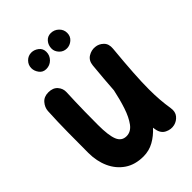

<svg xmlns="http://www.w3.org/2000/svg" viewBox="-247 -899 1083 1083"><g transform="rotate(-45 294.5 -358.0)"><path d="M550.8 -478.5Q541 -374 536.4 -301.3Q531.7 -228.5 531.7 -173.3Q531.7 -127.4 534.7 -89.1Q537.6 -50.8 543.9 -11.7Q549.3 22 532.2 42.7Q515.1 63.5 489.7 69.8Q460.9 76.7 432.4 62.7Q403.8 48.8 397.5 11.2Q396 3.4 395 -3.9Q363.8 30.8 325.7 52Q287.6 73.2 242.7 73.2Q176.3 73.2 130.4 42Q84.5 10.7 60.5 -42.5Q36.6 -95.7 36.6 -161.1Q36.6 -239.7 37.4 -323.5Q38.1 -407.2 42.5 -489.7Q44.4 -517.1 64 -539.8Q83.5 -562.5 118.7 -562.5Q155.3 -562.5 174.3 -540.5Q193.4 -518.6 191.9 -489.7Q190.4 -454.1 189.2 -418.5Q188 -382.8 187.3 -338.9Q186.5 -294.9 186.5 -234.4Q186.5 -150.9 201.9 -113Q217.3 -75.2 255.9 -75.2Q291 -75.2 315.7 -108.4Q340.3 -141.6 357.9 -194.8Q375.5 -248 388.2 -308.6Q390.6 -348.1 394.5 -393.6Q398.4 -439 403.3 -492.2Q406.7 -527.8 432.4 -543.7Q458 -559.6 486.3 -556.6Q513.2 -554.2 533.7 -534.4Q554.2 -514.6 550.8 -478.5ZM431.2 -724.1Q431.2 -696.8 411.6 -679.9Q392.1 -663.1 368.2 -663.1Q341.3 -663.1 323.5 -682.1Q305.7 -701.2 305.7 -723.6Q305.7 -750.5 322 -769.8Q338.4 -789.1 363.8 -789.1Q391.6 -789.1 411.4 -770Q431.2 -751 431.2 -724.1ZM272.5 -731.9Q272.5 -703.1 252.4 -683.1Q232.4 -663.1 203.6 -663.1Q177.2 -663.1 162.1 -683.6Q147 -704.1 147 -726.1Q147 -752 165.3 -770.5Q183.6 -789.1 209.5 -789.1Q232.4 -789.1 252.4 -773.7Q272.5 -758.3 272.5 -731.9Z"/></g></svg>

Font: Mikhak-DS2-FD ExtraBold
Style: Regular
Weight: 800
Designer: Amin Abedi
Version: Version 3.2